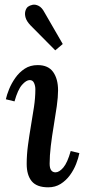

<svg xmlns="http://www.w3.org/2000/svg" viewBox="-20 -789 371 820"><path d="M141 -511Q186 -511 207 -481.5Q228 -452 228 -403Q228 -375 222.5 -335.5Q217 -296 209.5 -252Q202 -208 197 -166Q192 -124 192 -90Q192 -71 198.5 -62Q205 -53 217 -53Q233 -53 250.5 -73.5Q268 -94 282 -144L319 -135Q315 -114 305 -88.5Q295 -63 278.5 -40.5Q262 -18 239 -3.5Q216 11 186 11Q137 11 115.5 -15Q94 -41 94 -89Q94 -128 99.5 -169Q105 -210 112 -251Q119 -292 125 -331.5Q131 -371 131 -408Q131 -422 125.5 -434.5Q120 -447 107 -447Q92 -447 74 -426.5Q56 -406 42 -356L5 -365Q9 -384 19 -408.5Q29 -433 45.5 -456.5Q62 -480 85.5 -495.5Q109 -511 141 -511ZM216 -574 110 -681Q94 -698 89.5 -713Q85 -728 88 -740.5Q91 -753 99 -760Q107 -766 119 -768.5Q131 -771 145 -764Q159 -757 170 -736L248 -601Z"/></svg>

Font: Lora Medium
Style: Italic
Weight: 500
Italic angle: -3°
Designer: Olga Karpushina, Alexei Vanyashin (Cyrillic)
Foundry: Cyreal
Version: Version 3.004